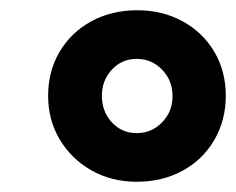

<svg xmlns="http://www.w3.org/2000/svg" viewBox="-20 -736 461 375"><path d="M247 -381Q198 -381 159 -403Q120 -425 97 -463Q74 -501 74 -549Q74 -597 96.5 -635Q119 -673 158.5 -694.5Q198 -716 248 -716Q297 -716 336.5 -694.5Q376 -673 398.5 -635Q421 -597 421 -549Q421 -501 398.5 -462.5Q376 -424 336.5 -402.5Q297 -381 247 -381ZM247 -476Q276 -476 296.5 -497Q317 -518 317 -548Q317 -579 296.5 -600Q276 -621 247 -621Q218 -621 198.5 -600Q179 -579 179 -549Q179 -518 198.5 -497Q218 -476 247 -476Z"/></svg>

Font: Nunito Sans 6pt Black
Style: Italic
Weight: 900
Italic angle: -9°
Version: Version 3.101;gftools[0.9.27]